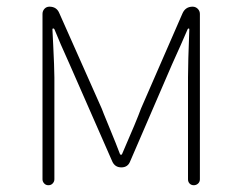

<svg xmlns="http://www.w3.org/2000/svg" viewBox="-20 -547 714 567"><path d="M105.5 -17.6V-505.9Q105.5 -514.6 111.3 -521Q117.2 -527.3 126 -527.3Q147.5 -527.3 155.3 -507.8L280.3 -226.6Q282.2 -220.7 303.2 -169.9Q324.2 -119.1 334 -92.8Q335 -89.8 337.4 -89.8Q339.8 -89.8 340.8 -92.8Q383.8 -191.4 396.5 -226.6L518.6 -506.8Q527.3 -527.3 548.8 -527.3Q557.6 -527.3 564 -521Q570.3 -514.6 570.3 -505.9V-17.6Q570.3 -9.8 564.9 -4.9Q559.6 0 552.2 0Q544.9 0 540 -4.9Q535.2 -9.8 535.2 -17.6V-318.4Q535.2 -360.4 539.1 -460.9Q539.1 -462.9 537.1 -462.9Q535.2 -462.9 534.2 -460.9Q517.6 -421.9 488.3 -357.4L364.3 -70.3Q357.4 -52.7 338.4 -52.7Q319.3 -52.7 311.5 -70.3L185.5 -357.4Q156.2 -421.9 140.6 -460.9Q139.6 -462.9 137.2 -462.9Q134.8 -462.9 134.8 -460.9Q135.7 -443.4 137.2 -412.6Q138.7 -381.8 139.6 -358.4Q140.6 -335 140.6 -318.4V-17.6Q140.6 -10.7 135.7 -5.4Q130.9 0 123 0Q115.2 0 110.4 -5.4Q105.5 -10.7 105.5 -17.6Z"/></svg>

Font: Gen Jyuu Gothic ExtraLight
Style: Regular
Weight: 100
Designer: [Source Han Sans]
Ryoko NISHIZUKA  (kana & ideographs); Paul D. Hunt (Latin, Greek & Cyrillic); Wenlong ZHANG  (bopomofo
Version: Version 1.002.20150607